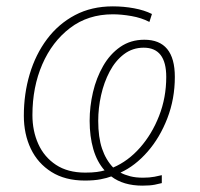

<svg xmlns="http://www.w3.org/2000/svg" viewBox="-20 -558 628 604"><path d="M428 26Q368 26 330 -3Q317 2 296.5 6Q276 10 247 10Q185 10 142 -17Q99 -44 77 -90Q55 -136 55 -194Q55 -263 73.5 -325Q92 -387 128 -435Q164 -483 216 -510.5Q268 -538 335 -538Q369 -538 401.5 -532Q434 -526 458 -514L450 -489Q425 -502 393.5 -507.5Q362 -513 335 -513Q257 -513 200.5 -470Q144 -427 113 -355.5Q82 -284 82 -196Q82 -146 100.5 -105Q119 -64 156 -39.5Q193 -15 248 -15Q270 -15 284.5 -17Q299 -19 309 -22Q285 -49 273.5 -89Q262 -129 262 -178Q262 -223 272.5 -268Q283 -313 304.5 -350.5Q326 -388 358.5 -410.5Q391 -433 434 -433Q530 -433 530 -316Q530 -247 506.5 -186Q483 -125 444 -80.5Q405 -36 359 -15Q372 -8 389.5 -3.5Q407 1 430 1Q450 1 466 -2Q482 -5 489 -7V18Q482 20 467 23Q452 26 428 26ZM336 -31Q383 -51 420.5 -93.5Q458 -136 480.5 -193.5Q503 -251 503 -316Q503 -408 432 -408Q397 -408 370 -387.5Q343 -367 325 -333Q307 -299 298 -258.5Q289 -218 289 -178Q289 -126 301 -90.5Q313 -55 336 -31Z"/></svg>

Font: Noto Sans Thin
Style: Italic
Weight: 100
Italic angle: -12°
Designer: Monotype Design Team
Foundry: Monotype Imaging Inc.
Version: Version 2.013; ttfautohint (v1.8.4.7-5d5b)